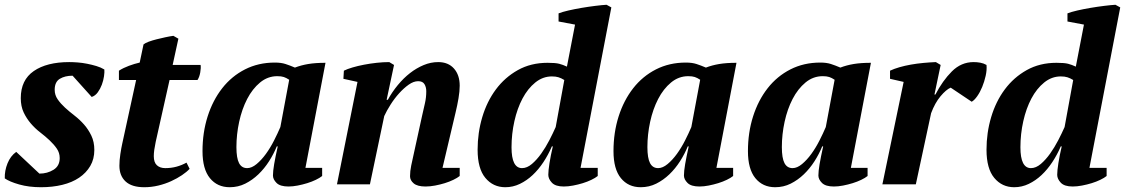

<svg xmlns="http://www.w3.org/2000/svg" viewBox="-21 -772 4711 804"><path d="M229 -110Q229 -132 217 -149.5Q205 -167 187 -184Q169 -201 147.5 -217.5Q126 -234 108 -255Q90 -276 78 -301.5Q66 -327 66 -361Q66 -437 120.5 -474.5Q175 -512 269 -512Q285 -512 304.5 -510.5Q324 -509 344 -505Q364 -501 382.5 -495.5Q401 -490 416 -481Q417 -470 414.5 -452.5Q412 -435 405.5 -417.5Q399 -400 388.5 -385.5Q378 -371 363 -366L283 -455Q251 -455 229.5 -442Q208 -429 208 -396Q208 -374 220.5 -356Q233 -338 251 -321.5Q269 -305 291 -288Q313 -271 331 -250.5Q349 -230 361.5 -204Q374 -178 374 -144Q374 -106 357 -77Q340 -48 310.5 -28Q281 -8 240 2Q199 12 151 12Q100 12 59.5 0.5Q19 -11 -1 -25Q-2 -57 10.5 -88Q23 -119 47 -136L144 -45Q177 -45 203 -61Q229 -77 229 -110Z M477 -476Q496 -488 519 -496.5Q542 -505 564 -510L580 -586Q587 -592 602 -597.5Q617 -603 635 -607.5Q653 -612 671.5 -616Q690 -620 705 -622L726 -610L702 -500H819Q821 -488 817.5 -468.5Q814 -449 806 -437H689L631 -178Q627 -159 625 -144.5Q623 -130 623 -118Q623 -92 636 -80Q649 -68 671 -68Q696 -68 718 -74Q740 -80 760 -91L773 -65Q761 -52 741 -38.5Q721 -25 696 -13.5Q671 -2 642 5Q613 12 583 12Q531 12 505 -12Q479 -36 479 -78Q479 -101 483 -127Q487 -153 491 -171L549 -437H477Z M1014 -68Q1033 -68 1053.5 -85Q1074 -102 1092.5 -127.5Q1111 -153 1126.5 -183.5Q1142 -214 1153 -240L1190 -438Q1178 -446 1167.5 -449.5Q1157 -453 1140 -453Q1100 -453 1068 -426.5Q1036 -400 1014 -357.5Q992 -315 980.5 -262Q969 -209 969 -156Q969 -110 980 -89Q991 -68 1014 -68ZM1138 -159Q1125 -127 1105.5 -96.5Q1086 -66 1061 -42Q1036 -18 1006 -3Q976 12 941 12Q889 12 858 -26Q827 -64 827 -139Q827 -217 848.5 -284.5Q870 -352 909.5 -402.5Q949 -453 1005 -481.5Q1061 -510 1130 -510Q1156 -510 1174.5 -504Q1193 -498 1214 -489Q1240 -499 1270 -504Q1300 -509 1342 -509L1258 -69H1328V-35Q1318 -27 1301.5 -19Q1285 -11 1265.5 -5Q1246 1 1225.5 5Q1205 9 1187 9Q1152 9 1137 -6Q1122 -21 1122 -37Q1122 -55 1127 -84.5Q1132 -114 1142 -159Z M1746 -285Q1753 -316 1758.5 -340Q1764 -364 1764 -390Q1764 -407 1756.5 -419.5Q1749 -432 1730 -432Q1711 -432 1690.5 -417.5Q1670 -403 1650.5 -381.5Q1631 -360 1614.5 -334Q1598 -308 1588 -286L1528 0H1390L1476 -429L1417 -442L1419 -476Q1433 -483 1455 -489.5Q1477 -496 1503 -501Q1529 -506 1556.5 -509Q1584 -512 1609 -512L1629 -500L1598 -354H1603Q1621 -387 1645 -416Q1669 -445 1696 -466Q1723 -487 1753 -499.5Q1783 -512 1814 -512Q1856 -512 1880 -485Q1904 -458 1904 -413Q1904 -390 1899 -360.5Q1894 -331 1887 -302L1832 -69H1904V-35Q1894 -27 1877.5 -19Q1861 -11 1841.5 -5Q1822 1 1801 5Q1780 9 1761 9Q1727 9 1711.5 -4Q1696 -17 1696 -34Q1696 -55 1701 -79Q1706 -103 1711 -125Z M2165 -68Q2186 -68 2206.5 -85.5Q2227 -103 2245.5 -129Q2264 -155 2279.5 -185Q2295 -215 2306 -240L2342 -437Q2329 -445 2317.5 -448.5Q2306 -452 2290 -452Q2252 -452 2220.5 -426.5Q2189 -401 2167 -359.5Q2145 -318 2133 -264.5Q2121 -211 2121 -155Q2121 -68 2165 -68ZM2290 -159Q2275 -124 2254.5 -93Q2234 -62 2209.5 -39Q2185 -16 2156 -2Q2127 12 2095 12Q2044 12 2011.5 -27Q1979 -66 1979 -145Q1979 -216 1998.5 -281.5Q2018 -347 2055.5 -397.5Q2093 -448 2147.5 -478.5Q2202 -509 2272 -509Q2305 -509 2320.5 -505Q2336 -501 2353 -493L2387 -669L2318 -682V-716Q2333 -722 2359 -728Q2385 -734 2414.5 -739Q2444 -744 2472.5 -747.5Q2501 -751 2519 -752L2539 -741L2410 -69H2482V-35Q2472 -27 2455.5 -19Q2439 -11 2419.5 -5Q2400 1 2379 5Q2358 9 2340 9Q2305 9 2290 -7Q2275 -23 2275 -40Q2275 -57 2280 -89Q2285 -121 2294 -159Z M2735 -68Q2754 -68 2774.5 -85Q2795 -102 2813.5 -127.5Q2832 -153 2847.5 -183.5Q2863 -214 2874 -240L2911 -438Q2899 -446 2888.5 -449.5Q2878 -453 2861 -453Q2821 -453 2789 -426.5Q2757 -400 2735 -357.5Q2713 -315 2701.5 -262Q2690 -209 2690 -156Q2690 -110 2701 -89Q2712 -68 2735 -68ZM2859 -159Q2846 -127 2826.5 -96.5Q2807 -66 2782 -42Q2757 -18 2727 -3Q2697 12 2662 12Q2610 12 2579 -26Q2548 -64 2548 -139Q2548 -217 2569.5 -284.5Q2591 -352 2630.5 -402.5Q2670 -453 2726 -481.5Q2782 -510 2851 -510Q2877 -510 2895.5 -504Q2914 -498 2935 -489Q2961 -499 2991 -504Q3021 -509 3063 -509L2979 -69H3049V-35Q3039 -27 3022.5 -19Q3006 -11 2986.5 -5Q2967 1 2946.5 5Q2926 9 2908 9Q2873 9 2858 -6Q2843 -21 2843 -37Q2843 -55 2848 -84.5Q2853 -114 2863 -159Z M3298 -68Q3317 -68 3337.5 -85Q3358 -102 3376.5 -127.5Q3395 -153 3410.5 -183.5Q3426 -214 3437 -240L3474 -438Q3462 -446 3451.5 -449.5Q3441 -453 3424 -453Q3384 -453 3352 -426.5Q3320 -400 3298 -357.5Q3276 -315 3264.5 -262Q3253 -209 3253 -156Q3253 -110 3264 -89Q3275 -68 3298 -68ZM3422 -159Q3409 -127 3389.5 -96.5Q3370 -66 3345 -42Q3320 -18 3290 -3Q3260 12 3225 12Q3173 12 3142 -26Q3111 -64 3111 -139Q3111 -217 3132.5 -284.5Q3154 -352 3193.5 -402.5Q3233 -453 3289 -481.5Q3345 -510 3414 -510Q3440 -510 3458.5 -504Q3477 -498 3498 -489Q3524 -499 3554 -504Q3584 -509 3626 -509L3542 -69H3612V-35Q3602 -27 3585.5 -19Q3569 -11 3549.5 -5Q3530 1 3509.5 5Q3489 9 3471 9Q3436 9 3421 -6Q3406 -21 3406 -37Q3406 -55 3411 -84.5Q3416 -114 3426 -159Z M3960 -405Q3941 -397 3917.5 -369Q3894 -341 3878 -298L3814 0H3674L3763 -429L3706 -442V-476Q3723 -484 3745.5 -490.5Q3768 -497 3793.5 -501.5Q3819 -506 3846 -508.5Q3873 -511 3898 -512L3918 -500L3892 -376H3896Q3926 -434 3965 -473Q4004 -512 4056 -512Q4070 -512 4084 -509.5Q4098 -507 4110 -500Q4112 -479 4106.5 -454.5Q4101 -430 4092 -408Q4083 -386 4071 -369Q4059 -352 4048 -346Z M4296 -68Q4317 -68 4337.5 -85.5Q4358 -103 4376.5 -129Q4395 -155 4410.5 -185Q4426 -215 4437 -240L4473 -437Q4460 -445 4448.5 -448.5Q4437 -452 4421 -452Q4383 -452 4351.5 -426.5Q4320 -401 4298 -359.5Q4276 -318 4264 -264.5Q4252 -211 4252 -155Q4252 -68 4296 -68ZM4421 -159Q4406 -124 4385.5 -93Q4365 -62 4340.5 -39Q4316 -16 4287 -2Q4258 12 4226 12Q4175 12 4142.5 -27Q4110 -66 4110 -145Q4110 -216 4129.5 -281.5Q4149 -347 4186.5 -397.5Q4224 -448 4278.5 -478.5Q4333 -509 4403 -509Q4436 -509 4451.5 -505Q4467 -501 4484 -493L4518 -669L4449 -682V-716Q4464 -722 4490 -728Q4516 -734 4545.5 -739Q4575 -744 4603.5 -747.5Q4632 -751 4650 -752L4670 -741L4541 -69H4613V-35Q4603 -27 4586.5 -19Q4570 -11 4550.5 -5Q4531 1 4510 5Q4489 9 4471 9Q4436 9 4421 -7Q4406 -23 4406 -40Q4406 -57 4411 -89Q4416 -121 4425 -159Z"/></svg>

Font: PT Serif
Style: Bold Italic
Weight: 700
Italic angle: -12°
Designer: A.Korolkova, O.Umpeleva, V.Yefimov
Foundry: ParaType Ltd
Version: Version 1.000W OFL